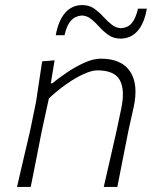

<svg xmlns="http://www.w3.org/2000/svg" viewBox="-20 -736 616 756"><path d="M47 0Q60 -56 72 -107.8Q84 -159.5 98.5 -220.5L122 -335.5Q127.5 -373.5 133.8 -414Q140 -454.5 146 -494.5L195 -498.5L180 -408H186Q209.5 -427.5 243 -450.2Q276.5 -473 312 -489Q347.5 -505 376.5 -505Q459 -505 492.5 -454.2Q526 -403.5 506 -312.5Q501.5 -291.5 496.5 -270.2Q491.5 -249 485.5 -220.5Q473.5 -159.5 463.2 -107.8Q453 -56 442 0H388.5Q401.5 -56 413.2 -107.5Q425 -159 438.5 -219L457 -306.5Q473 -380.5 452.2 -419.8Q431.5 -459 363 -459Q341.5 -459 309.5 -444.5Q277.5 -430 241.8 -405Q206 -380 172.5 -348.5L144.5 -220Q133 -160 122.5 -108Q112 -56 101 0ZM455 -584Q427.5 -584 408 -597.5Q388.5 -611 372.5 -628.8Q356.5 -646.5 340 -660.2Q323.5 -674 302.5 -675Q276 -673 259.5 -655Q243 -637 234 -597.5H199.5Q210 -655 236.5 -685.5Q263 -716 304 -716Q331 -716 350.2 -702.5Q369.5 -689 385.8 -671.2Q402 -653.5 418.8 -639.8Q435.5 -626 456.5 -625Q483 -626.5 498.5 -644.5Q514 -662.5 523.5 -702H558Q548.5 -644.5 521.8 -614.2Q495 -584 455 -584Z"/></svg>

Font: Commissioner Loud ExtraLight
Style: Italic
Weight: 200
Italic angle: -12°
Designer: Kostas Bartsokas
Foundry: Kostas Bartsokas
Version: Version 1.000; ttfautohint (v1.8.3)